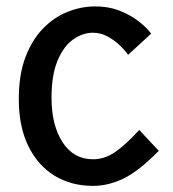

<svg xmlns="http://www.w3.org/2000/svg" viewBox="-20 -582 551 613"><path d="M277 11.5Q207 11.5 153.5 -21.5Q100 -54.5 70 -116.5Q40 -178.5 40 -265.5Q40 -343 61 -398.8Q82 -454.5 117.2 -490.8Q152.5 -527 195.8 -544.2Q239 -561.5 283.5 -561.5Q329 -561.5 365.2 -546.5Q401.5 -531.5 426.2 -511.2Q451 -491 462.5 -474.5L389 -407Q379.5 -421 362.5 -437.2Q345.5 -453.5 323.5 -465.5Q301.5 -477.5 276.5 -477.5Q244 -477.5 213.5 -456Q183 -434.5 163.8 -388.5Q144.5 -342.5 144.5 -270Q144.5 -182 179.8 -127.8Q215 -73.5 277 -73.5Q313.5 -73.5 346.8 -96Q380 -118.5 424.5 -167L487 -100.5Q423.5 -36 374.8 -12.2Q326 11.5 277 11.5Z"/></svg>

Font: Junction Medium
Style: Regular
Weight: 500
Designer: Caroline Hadilaksono
Foundry: Caroline Hadilaksono, Tyler Finck, The League of Moveable Type
Version: Version 2.000; ttfautohint (v1.8.3)